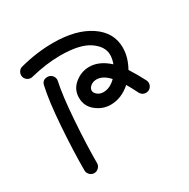

<svg xmlns="http://www.w3.org/2000/svg" viewBox="-130 -670 780 791"><g transform="rotate(-30 260.0 -275.0)"><path d="M480 -210Q480 -198 471.5 -189Q463 -180 450 -180Q432 -180 423 -197Q406 -231 395 -249Q351 -210 300 -210Q262 -210 231 -235Q200 -260 200 -300Q200 -340 231 -365Q262 -390 300 -390Q347 -390 392 -349Q400 -371 400 -390Q400 -430 356 -460Q312 -490 220 -490Q154 -490 77 -471Q75 -470 70 -470Q58 -470 49 -478.5Q40 -487 40 -500Q40 -510 46.5 -518.5Q53 -527 63 -529Q143 -550 220 -550Q329 -550 394.5 -506Q460 -462 460 -390Q460 -344 434 -298Q457 -262 477 -223Q480 -217 480 -210ZM300 -330Q283 -330 271.5 -320.5Q260 -311 260 -300Q260 -289 271.5 -279.5Q283 -270 300 -270Q331 -270 359 -298Q330 -330 300 -330ZM130 -440Q143 -440 151.5 -431Q160 -422 160 -410Q160 -409 159.5 -406.5Q159 -404 159 -403Q146 -344 138 -231Q130 -118 130 -30Q130 -18 121 -9Q112 0 100 0Q88 0 79 -9Q70 -18 70 -30Q70 -122 78 -236.5Q86 -351 101 -417Q106 -440 130 -440Z"/></g></svg>

Font: Pecita
Style: Book
Weight: 400
Width: 7
Version: Version 4.3